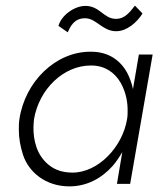

<svg xmlns="http://www.w3.org/2000/svg" viewBox="-20 -654 582 683"><path d="M188 -562 221 -539C230 -560 244 -588 280 -589C281 -589 282 -589 283 -589C322 -589 343 -545 390 -543C391 -543 393 -543 394 -543C431 -543 467 -574 487 -606L460 -634C441 -609 423 -588 396 -587C395 -587 394 -587 392 -587C349 -587 335 -633 284 -633C244 -633 198 -599 188 -562ZM474 -460 453 -337C449 -357 442 -376 433 -394C409 -439 366 -470 305 -470C304 -470 302 -470 301 -470C178 -470 69 -364 49 -230C47 -217 47 -204 47 -192C47 -163 52 -134 62 -103C82 -42 142 9 227 9C288 9 341 -19 381 -64C394 -79 405 -96 415 -113L396 0H443L523 -460ZM101 -230C119 -337 206 -421 303 -421C304 -421 306 -421 307 -421C354 -420 388 -396 409 -360C430 -323 434 -286 434 -262C434 -251 434 -241 432 -230C416 -132 330 -40 238 -40C204 -40 176 -49 154 -67C110 -102 99 -155 99 -199C99 -209 100 -219 101 -230Z"/></svg>

Font: Jost Light
Style: Italic
Weight: 300
Italic angle: -5°
Version: Version 3.710